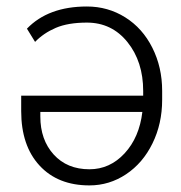

<svg xmlns="http://www.w3.org/2000/svg" viewBox="-20 -558 555 588"><path d="M44.9 0ZM246.1 -538.1Q310.5 -538.1 363.5 -504.9Q416.5 -471.7 446.5 -411.9Q476.6 -352.1 476.6 -279.8V-252.4Q476.6 -179.2 447 -118.9Q417.5 -58.6 366.2 -24.4Q314.9 9.8 253.9 9.8Q157.2 9.8 101.1 -51Q44.9 -111.8 44.9 -217.8V-265.1H418.5V-279.3Q418.5 -369.1 370.4 -429Q322.3 -488.8 246.1 -488.8Q188.5 -488.8 150.9 -472.7Q113.3 -456.5 87.4 -429.7L62.5 -470.2Q127.9 -538.1 246.1 -538.1ZM253.9 -39.6Q316.4 -39.6 361.6 -88.4Q406.7 -137.2 416 -215.3H103.5V-201.2Q103.5 -129.9 144.5 -84.7Q185.5 -39.6 253.9 -39.6Z"/></svg>

Font: Roboto Light
Style: Regular
Weight: 300
Designer: Google
Version: Version 2.134; 2016; ttfautohint (v1.6)